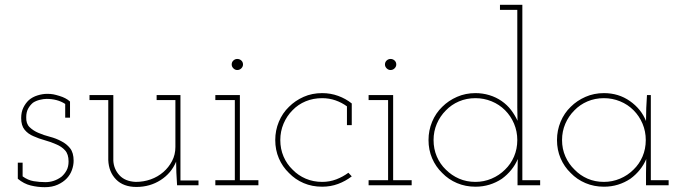

<svg xmlns="http://www.w3.org/2000/svg" viewBox="-20 -770 2834 798"><path d="M258 -29Q272 -44 279 -63.5Q286 -83 286 -102Q286 -135 271.5 -153.5Q257 -172 235 -183Q213 -195 187.5 -201.5Q162 -208 139 -218Q118 -227 103 -241.5Q88 -256 89 -283Q89 -304 97 -318.5Q105 -333 117 -343Q129 -351 145 -355Q161 -359 174 -359Q195 -359 214.5 -354Q234 -349 251 -338V-281H271V-348Q262 -356 251.5 -361.5Q241 -367 228 -371Q212 -376 201.5 -378Q191 -380 176 -380Q157 -380 136 -373.5Q115 -367 100 -354Q86 -341 77 -322.5Q68 -304 68 -279Q68 -248 82.5 -230.5Q97 -213 119 -204Q141 -194 166.5 -187Q192 -180 214 -170Q236 -161 250.5 -145Q265 -129 265 -99Q265 -77 256.5 -61.5Q248 -46 235 -35Q220 -24 203.5 -18.5Q187 -13 169 -13Q144 -13 120 -17Q96 -21 74 -37V-94H54V-27Q79 -6 108 1Q137 8 166 8Q197 8 220 -2.5Q243 -13 258 -29Z M712 -98 713 -53 716 0H805V-20H730V-375H631V-354H709V-159Q709 -127 695 -100.5Q681 -74 659 -55Q636 -35 606.5 -24.5Q577 -14 544 -14Q500 -16 476.5 -41.5Q453 -67 451 -102V-375H352V-354H430V-105Q432 -55 462.5 -24Q493 7 547 7Q603 7 647.5 -21.5Q692 -50 712 -98Z M1054 0V-21H977V-375H875V-354H956V-21H875V0ZM990 -502Q990 -512 983 -518.5Q976 -525 966 -525Q957 -525 950 -518.5Q943 -512 943 -502Q943 -493 950 -486Q957 -479 966 -479Q976 -479 983 -486Q990 -493 990 -502Z M1442 -37 1428 -52Q1405 -35 1377.5 -24.5Q1350 -14 1319 -14Q1282 -14 1250.5 -27.5Q1219 -41 1196 -65Q1172 -88 1158.5 -119.5Q1145 -151 1145 -188Q1145 -224 1158.5 -256Q1172 -288 1196 -312Q1219 -336 1250.5 -349Q1282 -362 1319 -362Q1348 -362 1374 -353Q1400 -344 1422 -328V-250H1442V-340Q1417 -360 1385.5 -371.5Q1354 -383 1319 -383Q1277 -383 1242 -367.5Q1207 -352 1181 -326Q1154 -300 1139 -264Q1124 -228 1124 -188Q1124 -147 1139 -112Q1154 -77 1181 -51Q1207 -24 1242 -9Q1277 6 1319 6Q1354 6 1385 -5.5Q1416 -17 1442 -37Z M1691 0V-21H1614V-375H1512V-354H1593V-21H1512V0ZM1627 -502Q1627 -512 1620 -518.5Q1613 -525 1603 -525Q1594 -525 1587 -518.5Q1580 -512 1580 -502Q1580 -493 1587 -486Q1594 -479 1603 -479Q1613 -479 1620 -486Q1627 -493 1627 -502Z M2225 0V-21H2151V-750H2058V-729H2130V-379Q2130 -342 2130 -323.5Q2130 -305 2131 -268Q2120 -292 2104 -313Q2088 -334 2065 -350Q2042 -366 2014 -374.5Q1986 -383 1956 -383Q1915 -383 1879.5 -367.5Q1844 -352 1818 -326Q1791 -300 1776 -264Q1761 -228 1761 -188Q1761 -147 1776 -112Q1791 -77 1818 -51Q1844 -24 1879.5 -9Q1915 6 1956 6Q1987 6 2014.5 -2.5Q2042 -11 2066 -27Q2088 -43 2105 -64Q2122 -85 2132 -109Q2132 -94 2131.5 -80Q2131 -66 2131 -51V0ZM1956 -362Q1991 -362 2023 -349Q2055 -336 2079 -312Q2103 -288 2116.5 -256Q2130 -224 2130 -188Q2130 -151 2116.5 -119.5Q2103 -88 2079 -65Q2055 -41 2023 -27.5Q1991 -14 1956 -14Q1919 -14 1888 -27.5Q1857 -41 1833 -65Q1809 -88 1795.5 -119.5Q1782 -151 1782 -188Q1782 -224 1795.5 -255.5Q1809 -287 1833 -311Q1856 -335 1887.5 -348.5Q1919 -362 1956 -362Z M2759 0V-21H2685V-375H2669Q2667 -348 2666 -321Q2665 -294 2665 -267Q2645 -317 2598 -350Q2551 -383 2490 -383Q2449 -383 2413.5 -367.5Q2378 -352 2352 -326Q2325 -300 2310 -264Q2295 -228 2295 -188Q2295 -147 2310 -112Q2325 -77 2352 -51Q2378 -24 2413.5 -9Q2449 6 2490 6Q2521 6 2548.5 -2.5Q2576 -11 2600 -27Q2622 -43 2639 -64Q2656 -85 2666 -109Q2666 -94 2665.5 -80Q2665 -66 2665 -51V0ZM2490 -362Q2525 -362 2557 -349Q2589 -336 2613 -312Q2637 -288 2650.5 -256Q2664 -224 2664 -188Q2664 -151 2650.5 -119.5Q2637 -88 2613 -65Q2589 -41 2557 -27.5Q2525 -14 2490 -14Q2453 -14 2422 -27.5Q2391 -41 2368 -65Q2344 -88 2330 -119.5Q2316 -151 2316 -188Q2316 -224 2329.5 -255.5Q2343 -287 2367 -311Q2390 -335 2421.5 -348.5Q2453 -362 2490 -362Z"/></svg>

Font: Josefin Slab Thin ExtraLight
Style: Regular
Weight: 250
Version: Version 2.000